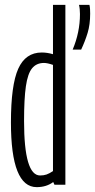

<svg xmlns="http://www.w3.org/2000/svg" viewBox="-20 -760 391 790"><path d="M204 0 199 -11Q171 10 131 10Q25 10 25 -256Q25 -410 55 -477Q85 -544 152 -544Q174 -544 198 -537V-740H249V0ZM198 -56V-493Q175 -501 161 -501Q130 -501 112 -479Q94 -457 86.5 -405Q79 -353 79 -262Q79 -38 145 -38Q160 -38 171.5 -42Q183 -46 198 -56ZM279 -556Q309 -627 309 -702Q309 -724 305 -740H348Q350 -731 350.5 -722Q351 -713 351 -704Q351 -659 340.5 -624.5Q330 -590 314 -556Z"/></svg>

Font: Georama ExtraCondensed Light
Style: Regular
Weight: 300
Width: 2
Designer: Jean-Baptiste Levee
Foundry: Production Type
Version: Version 1.000